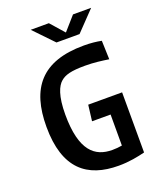

<svg xmlns="http://www.w3.org/2000/svg" viewBox="-170 -1043 959 1158"><g transform="rotate(-20 310.0 -464.0)"><path d="M554 -611 550 -731C518.5 -737.5 482 -741.5 437.5 -741.5C165 -741.5 58.5 -603 58.5 -357.5C58.5 -87 188 12 389 12C458 12 515 0 559 -11L558.5 -397H341L328.5 -295H447.5V-96C428 -92.5 408 -90.5 385 -90.5C274 -90.5 190.5 -154.5 190.5 -388C190.5 -507 216.5 -564.5 246 -589C273.5 -612.5 312 -624.5 403 -624.5C461 -624.5 510.5 -617.5 554 -611ZM169.5 -940H286L363.5 -852L441 -940H557.5L437.5 -815H289.5Z"/></g></svg>

Font: Monaspace Argon SemiBold
Style: Regular
Weight: 600
Designer: Riley Cran & the Lettermatic Team
Foundry: Lettermatic
Version: Version 1.000 (Monaspace Argon)